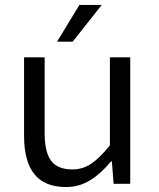

<svg xmlns="http://www.w3.org/2000/svg" viewBox="-20 -741 640 774"><path d="M77 -193V-510H160V-204Q160 -128 186 -93Q212 -58 272 -58Q313 -58 347 -80.5Q381 -103 423 -155V-510H505V0H438L431 -90H427Q387 -41 343 -14Q299 13 246 13Q160 13 118.5 -39Q77 -91 77 -193ZM300 -721H390L273 -573H210Z"/></svg>

Font: Office Code Pro
Style: Regular
Weight: 400
Designer: Nathan Rutzky & Paul D. Hunt
Foundry: Adobe Systems Incorporated
Version: Version 1.004